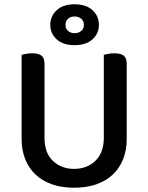

<svg xmlns="http://www.w3.org/2000/svg" viewBox="-20 -863 693 897"><path d="M572 -213Q572 -162 555.5 -120Q539 -78 507.5 -48Q476 -18 430.5 -2Q385 14 326 14Q268 14 222.5 -2Q177 -18 145.5 -48Q114 -78 97.5 -120Q81 -162 81 -213V-607Q88 -609 102 -611.5Q116 -614 131 -614Q160 -614 174 -603Q188 -592 188 -564V-219Q188 -148 227.5 -111Q267 -74 326 -74Q356 -74 381 -83.5Q406 -93 425 -111Q444 -129 454.5 -156Q465 -183 465 -219V-607Q472 -609 486 -611.5Q500 -614 515 -614Q544 -614 558 -603Q572 -592 572 -564ZM215 -747Q215 -788 245 -815.5Q275 -843 328 -843Q382 -843 412 -815.5Q442 -788 442 -747Q442 -706 412 -679Q382 -652 328 -652Q275 -652 245 -679Q215 -706 215 -747ZM286 -747Q286 -729 298 -718.5Q310 -708 328 -708Q347 -708 359.5 -718.5Q372 -729 372 -747Q372 -765 359.5 -775.5Q347 -786 328 -786Q310 -786 298 -775.5Q286 -765 286 -747Z"/></svg>

Font: Baloo Da 2 Medium
Style: Regular
Weight: 500
Designer: Noopur Datye, Sulekha Rajkumar and Ek Type
Foundry: Ek Type
Version: Version 1.640;hotconv 1.0.111;makeotfexe 2.5.65597; ttfautoh